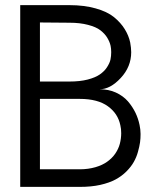

<svg xmlns="http://www.w3.org/2000/svg" viewBox="-20 -731 616 751"><path d="M136.2 -344.2H292C338.9 -344.2 375.5 -334.5 401.9 -315.4C428.2 -296.4 444.3 -272 450.7 -241.2C453.1 -231.9 454.1 -221.2 454.1 -210C454.1 -195.8 452.1 -181.6 448.7 -168.5C445.3 -155.3 439 -142.1 430.7 -129.9C422.4 -117.7 411.6 -107.4 399.4 -98.6C387.2 -89.8 372.1 -82.5 353.5 -77.1C335 -71.8 314.9 -68.8 292 -68.8H136.2ZM136.2 -643.1C142.6 -643.1 162.1 -643.1 195.3 -642.6C228.5 -642.1 247.1 -642.1 252 -642.1C279.8 -642.1 303.7 -639.2 324.2 -633.8C344.7 -628.4 361.3 -621.6 373 -612.3C384.8 -603 393.6 -593.3 399.4 -583.5C405.3 -573.7 410.2 -563 412.6 -551.8C414.1 -544.4 415 -536.1 415 -526.9C415 -517.1 414.1 -507.3 412.1 -498C410.2 -488.8 405.3 -478.5 398.4 -467.8C391.6 -457 381.8 -447.8 370.6 -439.9C359.4 -432.1 343.8 -425.3 323.2 -419.9C302.7 -414.6 278.8 -412.1 252 -412.1H136.2ZM59.1 -710.9V0H292C321.3 0 348.1 -2.4 372.1 -7.8C396 -13.2 416.5 -20.5 432.6 -29.3C448.7 -38.1 462.4 -48.3 474.6 -60.5C486.8 -72.8 496.6 -85.4 503.4 -97.7C510.3 -109.9 515.6 -122.6 519.5 -136.7C523.4 -150.9 526.4 -163.6 527.8 -174.3C529.3 -185.1 529.8 -195.8 529.8 -207C529.8 -218.8 528.3 -230.5 525.9 -242.2C522.5 -258.8 517.1 -274.9 509.8 -290C502.4 -305.2 492.7 -320.3 480.5 -334.5C468.3 -348.6 452.1 -360.4 433.1 -369.1C414.1 -377.9 392.6 -381.8 369.1 -381.8C397.5 -381.8 424.8 -396.5 452.1 -425.8C479.5 -455.1 493.2 -488.8 493.2 -526.9C493.2 -538.1 491.7 -550.8 489.3 -564.5C485.4 -583.5 478 -600.6 467.8 -617.2C457.5 -633.8 443.8 -649.4 425.8 -664.1C407.7 -678.7 383.8 -689.9 354 -698.2C324.2 -706.5 290.5 -710.9 252 -710.9Z"/></svg>

Font: Tuffy
Style: Regular
Weight: 500
Designer: Thatcher Ulrich, Karoly Barta and Michael Everson
Version: Version 001.270